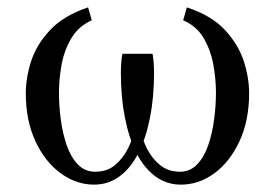

<svg xmlns="http://www.w3.org/2000/svg" viewBox="-20 -491 746 521"><path d="M471 10Q432 10 401.5 -12.5Q371 -35 350.5 -75.5Q330 -116 319 -171.5Q308 -227 308 -293Q308 -307 309 -320.5Q310 -334 312 -345H353V-208Q353 -179 359 -147Q365 -115 379 -87.5Q393 -60 415 -42.5Q437 -25 468 -25Q496 -25 515 -45Q534 -65 545 -97Q556 -129 561 -166.5Q566 -204 566 -240Q566 -276 559 -315Q552 -354 533 -387Q514 -420 477 -436L487 -471Q554 -449 590.5 -409.5Q627 -370 641.5 -325Q656 -280 656 -238Q656 -164 630 -108Q604 -52 562 -21Q520 10 471 10ZM235 10Q187 10 144.5 -21Q102 -52 76 -108Q50 -164 50 -238Q50 -280 64.5 -325Q79 -370 116 -409.5Q153 -449 219 -471L229 -436Q193 -420 173.5 -387Q154 -354 147 -315Q140 -276 140 -240Q140 -204 145 -166.5Q150 -129 161 -97Q172 -65 191 -45Q210 -25 238 -25Q270 -25 291.5 -42.5Q313 -60 327 -87.5Q341 -115 347 -147Q353 -179 353 -208V-345H394Q396 -334 397 -320.5Q398 -307 398 -293Q398 -227 387 -171.5Q376 -116 355.5 -75.5Q335 -35 304.5 -12.5Q274 10 235 10Z"/></svg>

Font: Brygada 1918
Style: Regular
Weight: 400
Designer: Mateusz Machalski | Borys Kosmynka | Przemek Hoffer
Foundry: NIEPODLEGLA 2018
Version: Version 3.006